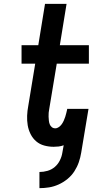

<svg xmlns="http://www.w3.org/2000/svg" viewBox="-20 -755 540 998"><path d="M185 223V139Q206 139 227 133Q248 127 264.5 113Q281 99 291 79Q301 59 304 39L311 0Q298 5 285 6.5Q272 8 259 8Q234 8 210 1.5Q186 -5 168 -20.5Q150 -36 139 -58Q128 -80 124 -104Q120 -128 121 -153.5Q122 -179 127 -205L163 -424H92V-520H179L214 -735H326L291 -520H442V-424H275L236 -189Q234 -179 233 -169Q232 -159 232.5 -148.5Q233 -138 234 -128Q235 -118 238.5 -109Q242 -100 249.5 -94Q257 -88 267 -88Q277 -88 286 -94.5Q295 -101 301 -109.5Q307 -118 311.5 -128Q316 -138 319 -147.5Q322 -157 324.5 -167Q327 -177 329 -186V-189H440L402 39Q398 64 389.5 88.5Q381 113 366.5 135.5Q352 158 330.5 175.5Q309 193 284.5 204Q260 215 235 219Q210 223 185 223Z"/></svg>

Font: Iosevka Oblique
Style: Bold
Weight: 700
Italic angle: -9°
Monospace: yes
Designer: Belleve Invis
Foundry: Belleve Invis
Version: Version 32.5.0; ttfautohint (v1.8.4)